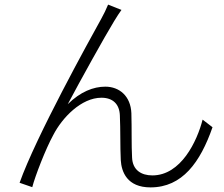

<svg xmlns="http://www.w3.org/2000/svg" viewBox="-20 -792 974 833"><path d="M65 1 120 20C132 -27 178 -146 211 -206C250 -282 333 -368 420 -368C470 -368 498 -340 500 -292C503 -230 501 -156 504 -97C507 -47 531 21 633 21C771 21 849 -88 902 -240L859 -273C835 -179 765 -31 641 -31C593 -31 555 -54 553 -109C550 -161 552 -235 550 -301C547 -375 498 -416 437 -416C385 -416 329 -394 274 -340C327 -440 434 -633 475 -700C487 -720 499 -738 507 -749L449 -772C440 -750 431 -732 419 -710C367 -616 136 -199 65 1Z"/></svg>

Font: GenEiGothic-pro-Light
Style: Regular
Weight: 300
Designer: Ryoko NISHIZUKA (kana & ideographs); Paul D. Hunt (Latin, Greek & Cyrillic); Wenlong ZHANG (bopomofo); Sandoll Communica
Foundry: Adobe Systems Incorporated; o_tamon
Version: Version 1.000.140830